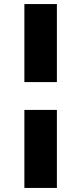

<svg xmlns="http://www.w3.org/2000/svg" viewBox="-20 -795 390 945"><path d="M260 -254V130H100V-254ZM260 -775V-391H100V-775Z"/></svg>

Font: Raleway Thin Black
Style: Italic
Weight: 900
Italic angle: -12°
Version: Version 4.026